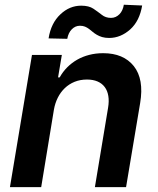

<svg xmlns="http://www.w3.org/2000/svg" viewBox="-20 -772 650 792"><path d="M21 0 111.9 -545.5H235.1L219.5 -452.8H226.2Q239 -475.9 257.1 -494.1Q275.2 -512.4 298.1 -525.6Q321 -538.7 348 -545.6Q375 -552.6 405.5 -552.6Q489.3 -552.6 532 -499.3Q574.6 -445.3 558.2 -347.3L500 0H371.4L425.8 -327.4Q430.4 -354.8 426.8 -376.2Q423.3 -397.7 412.1 -412.8Q400.9 -427.9 382.5 -435.9Q364 -443.9 338.8 -443.9Q310.7 -443.9 287.6 -434.5Q264.6 -425.1 247.2 -408.4Q229.8 -391.7 218.4 -369Q207 -346.2 202.4 -319.6L149.9 0ZM229.4 -713.1Q267 -748.6 315 -748.6Q346.6 -748.6 365.1 -736.2Q374.3 -729.8 383.2 -723.5Q392 -717.3 399.9 -710.9Q415.5 -698.2 437.9 -698.2Q448.2 -698.2 457 -702.2Q465.9 -706.3 472.8 -713.4Q479.8 -720.5 484.4 -730.6Q489 -740.8 490.8 -752.5L566.4 -749.3Q555.8 -685.7 517.4 -650.9Q478 -615.8 431.1 -615.4Q413.7 -615.4 401.3 -619.1Q388.8 -622.9 379.3 -628.6Q369.7 -634.2 362.2 -640.6Q354.8 -647 347.1 -652.7Q339.5 -658.4 330.6 -662.1Q321.7 -665.8 309.7 -665.8Q290.5 -665.8 276.1 -651.1Q261.7 -636.4 257.5 -611.9L180.4 -613.6Q190.3 -676.8 229.4 -713.1Z"/></svg>

Font: Inter P Semi Bold
Style: Italic
Weight: 600
Italic angle: 9.39999°
Designer: Rasmus Andersson
Foundry: rsms
Version: Version 3.018;git-588b23468